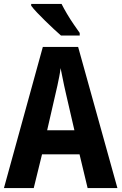

<svg xmlns="http://www.w3.org/2000/svg" viewBox="-20 -953 616 973"><path d="M424 0 383 -171H193L151 0H0L197 -715H376L575 0ZM315 -475Q310 -496 305 -519.5Q300 -543 295.5 -566Q291 -589 287 -608Q285 -589 280.5 -566Q276 -543 271 -519.5Q266 -496 261 -476L219 -293H357ZM292 -933Q303 -911 319.5 -883Q336 -855 354 -829Q372 -803 384 -786V-773H289Q275 -785 253.5 -805Q232 -825 209.5 -847Q187 -869 168 -889Q149 -909 138 -924V-933Z"/></svg>

Font: Noto Sans Condensed
Style: Regular
Weight: 400
Width: 3
Version: Version 2.013